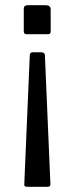

<svg xmlns="http://www.w3.org/2000/svg" viewBox="-20 -550 284 735"><path d="M174 -430Q174 -419 164 -419H81Q71 -419 71 -431V-516Q71 -530 86 -530H155Q174 -530 174 -514V-430ZM173 155Q174 159 171 162Q168 165 164 165H82Q78 165 75 162.5Q72 160 73 154L94 -338Q94 -344 97 -347Q100 -350 107 -350H136Q144 -350 148 -347Q152 -344 152 -336L173 155Z"/></svg>

Font: Libre Franklin Thin
Style: Regular
Weight: 400
Version: Version 3.000